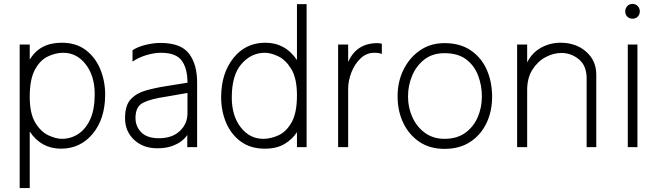

<svg xmlns="http://www.w3.org/2000/svg" viewBox="-20 -750 3341 975"><path d="M294 -45Q340 -45 378 -70Q416 -95 438.5 -145Q461 -195 461 -272Q461 -364 415.5 -423Q370 -482 301 -482Q262 -482 222.5 -463Q183 -444 157 -395.5Q131 -347 131 -259Q131 -173 159.5 -126.5Q188 -80 226.5 -62.5Q265 -45 294 -45ZM131 205H80V-524H131V-447Q182 -533 293 -533Q367 -533 416 -495.5Q465 -458 489.5 -398Q514 -338 514 -270Q514 -147 451 -71Q388 5 290 5Q189 5 131 -82Z M787 -48Q854 -48 893 -84.5Q932 -121 932 -175V-278L823 -259Q746 -248 707 -228.5Q668 -209 668 -151Q668 -108 697.5 -78Q727 -48 787 -48ZM778 3Q707 3 661 -40Q615 -83 615 -150Q615 -215 644 -246Q673 -277 720.5 -290.5Q768 -304 823 -312.5Q878 -321 932 -330Q932 -402 903 -442Q874 -482 797 -482Q763 -482 723 -470Q683 -458 653 -437V-495Q681 -513 720.5 -522.5Q760 -532 795 -532Q898 -532 939.5 -478Q981 -424 981 -331V-3H931V-65Q923 -51 904 -35.5Q885 -20 854 -8.5Q823 3 778 3Z M1317 -45Q1355 -45 1394.5 -63Q1434 -81 1461 -129Q1488 -177 1488 -265Q1488 -352 1459.5 -399Q1431 -446 1393 -464Q1355 -482 1325 -482Q1256 -482 1206.5 -425.5Q1157 -369 1157 -255Q1157 -162 1202.5 -103.5Q1248 -45 1317 -45ZM1325 5Q1252 5 1202.5 -31.5Q1153 -68 1128 -127.5Q1103 -187 1103 -256Q1103 -377 1165 -455Q1227 -533 1327 -533Q1429 -533 1488 -445V-729H1537V-3H1488V-79Q1465 -43 1425 -19Q1385 5 1325 5Z M1748 -3H1697V-524H1748V-435Q1790 -531 1897 -531Q1904 -531 1909 -530Q1914 -529 1919 -528V-476Q1904 -482 1881 -482Q1841 -482 1811 -453.5Q1781 -425 1764.5 -382.5Q1748 -340 1748 -298Z M2237 6Q2163 6 2110 -29.5Q2057 -65 2028 -125.5Q1999 -186 1999 -261Q1999 -335 2029 -396Q2059 -457 2112.5 -494Q2166 -531 2237 -531Q2317 -531 2371 -494Q2425 -457 2452 -395.5Q2479 -334 2479 -259Q2479 -185 2450.5 -125Q2422 -65 2368 -29.5Q2314 6 2237 6ZM2237 -45Q2300 -45 2342 -75Q2384 -105 2405.5 -154Q2427 -203 2427 -260Q2427 -317 2407.5 -367.5Q2388 -418 2346.5 -449Q2305 -480 2237 -480Q2177 -480 2136 -448.5Q2095 -417 2073.5 -367Q2052 -317 2052 -260Q2052 -203 2074.5 -154Q2097 -105 2138.5 -75Q2180 -45 2237 -45Z M3008 -3H2959V-352Q2959 -416 2920 -448.5Q2881 -481 2831 -481Q2790 -481 2750 -459.5Q2710 -438 2683.5 -396Q2657 -354 2657 -293V-3H2606V-524H2657V-433Q2682 -483 2728 -508Q2774 -533 2826 -533Q2905 -533 2956.5 -487.5Q3008 -442 3008 -371Z M3217 -3H3168V-524H3217ZM3192 -655Q3176 -655 3165.5 -665.5Q3155 -676 3155 -692Q3155 -708 3165.5 -719Q3176 -730 3192 -730Q3208 -730 3218.5 -719Q3229 -708 3229 -692Q3229 -676 3218.5 -665.5Q3208 -655 3192 -655Z"/></svg>

Font: LXGW 975 Gothic SC 200W
Style: Regular
Weight: 200
Version: Version 2.01;February 25, 2021